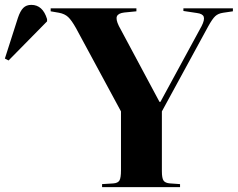

<svg xmlns="http://www.w3.org/2000/svg" viewBox="-222 -764 971 784"><path d="M-187 -517.1 -202.1 -524.9 -148.9 -690.9Q-139.2 -719.7 -126.7 -731.9Q-114.3 -744.1 -94.2 -744.1Q-47.4 -744.1 -29.8 -686V-676.8ZM194.8 0V-12.2L241.2 -15.1Q259.8 -16.6 265.9 -27.3Q272 -38.1 272 -68.8V-309.1L87.9 -649.9Q70.3 -681.2 56.4 -694.3Q42.5 -707.5 19 -711.9L-15.1 -717.8V-730H335V-717.8L285.2 -712.9Q261.2 -710 255.6 -697.8Q250 -685.5 263.2 -658.2L429.2 -348.1H433.1L601.1 -657.2Q614.3 -683.1 609.9 -695.6Q605.5 -708 582 -710.9L526.9 -719.2V-730H729V-717.8L689 -711.9Q668.9 -709 657 -698Q645 -687 627.9 -655.8L439 -309.1V-64.9Q439 -36.6 445.8 -26.6Q452.6 -16.6 472.2 -15.1L513.2 -12.2V0Z"/></svg>

Font: Display Regular
Style: Bold
Weight: 700
Designer: Latin by Veronika Burian and Jose Scaglione. Greek by Irene Vlachou. Cyrillic by Vera Evstafieva.
Foundry: TypeTogether
Version: Version 3.002